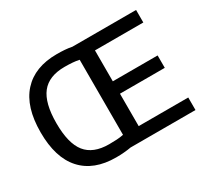

<svg xmlns="http://www.w3.org/2000/svg" viewBox="-149 -980 1316 1221"><g transform="rotate(-30 509.5 -370.0)"><path d="M384 9Q221 9 134 -87Q47 -183 47 -369Q47 -556 134.5 -652.5Q222 -749 384 -749Q416 -749 442.5 -747Q469 -745 494 -740H962V-648H607V-421H936V-330H607V-92H971V0H494Q444 9 384 9ZM387 -86Q417 -86 443.5 -87.5Q470 -89 493 -94V-645Q470 -650 444 -652Q418 -654 387 -654Q271 -654 217 -585.5Q163 -517 163 -369Q163 -221 217 -153.5Q271 -86 387 -86Z"/></g></svg>

Font: Encode Sans Normal
Style: Medium
Weight: 500
Designer: Pablo Impallari, Andres Torresi
Foundry: Pablo Impallari, Andres Torresi
Version: Version 1.000; ttfautohint (v1.00) -l 8 -r 50 -G 200 -x 14 -